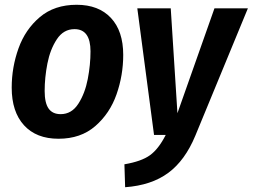

<svg xmlns="http://www.w3.org/2000/svg" viewBox="-20 -565 1058 804"><path d="M29 -198Q29 -283 57.5 -362.5Q86 -442 147 -493.5Q208 -545 301 -545Q393 -545 444.5 -490Q496 -435 496 -335Q496 -250 468 -170Q440 -90 379 -37Q318 16 225 16Q132 16 80.5 -40.5Q29 -97 29 -198ZM359 -350Q359 -443 292 -443Q246 -443 218 -400.5Q190 -358 178.5 -299Q167 -240 167 -184Q167 -134 183.5 -110.5Q200 -87 234 -87Q280 -87 308 -130.5Q336 -174 347.5 -234Q359 -294 359 -350ZM798 3Q755 107 684.5 159Q614 211 504 219L501 123Q572 111 608 85Q644 59 674 0H625L555 -530H695L723 -91L878 -530H1018Z"/></svg>

Font: Fira Sans Condensed SemiBold
Style: Italic
Weight: 600
Width: 3
Italic angle: -8°
Designer: bBox Type GmbH & Carrois Corporate GbR & Edenspiekermann AG
Foundry: bBox Type GmbH & Carrois Corporate GbR & Edenspiekermann AG
Version: Version 4.301